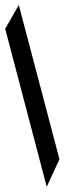

<svg xmlns="http://www.w3.org/2000/svg" viewBox="-81 -805 326 758"><path d="M153.8 -176.3 103.5 -67.4 -60.5 -691.4 -6.8 -785.2Z"/></svg>

Font: XB Khoramshahr
Style: Oblique
Weight: 400
Italic angle: 12°
Designer: Behnam
Foundry: Irmug
Version: Version 8.005 2009